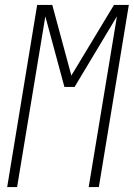

<svg xmlns="http://www.w3.org/2000/svg" viewBox="-20 -755 540 775"><path d="M9 0 130 -735H191L268 -450L440 -735H500L379 0H338L452 -689L281 -404H240L163 -689L49 0Z"/></svg>

Font: Iosevka SS04 Extralight
Style: Italic
Weight: 200
Italic angle: -9°
Monospace: yes
Designer: Belleve Invis
Foundry: Belleve Invis
Version: Version 19.0.0; ttfautohint (v1.8.4)